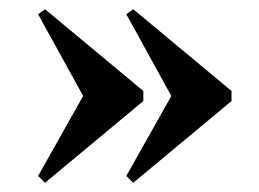

<svg xmlns="http://www.w3.org/2000/svg" viewBox="-20 -429 564 418"><path d="M270 -31 255 -46 353 -220 255 -398 270 -409 484 -231V-209ZM78 -31 63 -46 161 -220 63 -398 78 -409 292 -231V-209Z"/></svg>

Font: Libre Bodoni SemiBold
Style: Regular
Weight: 600
Designer: Pablo Impallari, Rodrigo Fuenzalida
Foundry: Impallari Type
Version: Version 2.005;gftools[0.9.23]